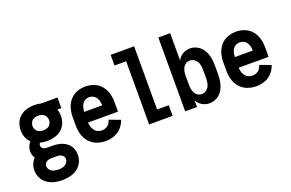

<svg xmlns="http://www.w3.org/2000/svg" viewBox="-112 -1160 2725 1797"><g transform="rotate(-20 1250.0 -261.0)"><path d="M250 213Q211 213 172.5 204Q134 195 101 171.5Q68 148 51 111.5Q34 75 34 36Q34 2 48 -30Q59 -55 79 -74Q75 -79 72 -86Q58 -113 58 -142Q58 -181 79 -215Q85 -225 92 -233Q68 -255 56 -285Q42 -321 42 -359Q42 -397 56.5 -433Q71 -469 101 -493.5Q131 -518 168 -528Q205 -538 243 -538Q275 -538 307 -530H309H471V-424L432 -425Q443 -393 443 -359Q443 -321 428.5 -285Q414 -249 384 -224.5Q354 -200 317 -190Q280 -180 243 -180Q207 -180 172 -189Q163 -178 163 -164Q163 -124 219 -122H224H276Q311 -122 345.5 -113.5Q380 -105 409 -84Q438 -63 452.5 -30.5Q467 2 467 37Q467 77 449.5 113Q432 149 399 172Q366 195 327.5 204Q289 213 250 213ZM250 107Q273 107 295 101Q317 95 333 77.5Q349 60 349 38Q349 21 337.5 7Q326 -7 309.5 -11.5Q293 -16 276 -16H224H222H221Q205 -16 190 -11Q174 -6 163 7Q152 20 152 36Q152 59 167.5 77Q183 95 205.5 101Q228 107 250 107ZM222 -16H221ZM243 -286Q263 -286 283 -293.5Q303 -301 314 -319.5Q325 -338 325 -359Q325 -380 314 -398.5Q303 -417 283 -424Q267 -431 249 -432H243H242Q222 -432 202 -424.5Q182 -417 171 -398.5Q160 -380 160 -359Q160 -338 171 -319.5Q182 -301 202 -293.5Q222 -286 243 -286Z M757 8Q713 8 670.5 -7.5Q628 -23 598 -56.5Q568 -90 555 -133Q542 -176 542 -220V-310Q542 -354 554 -396Q566 -438 594.5 -472Q623 -506 664.5 -522Q706 -538 750 -538Q794 -538 835.5 -522Q877 -506 905.5 -472Q934 -438 946 -396Q958 -354 958 -310V-212H660Q661 -194 665 -176Q670 -155 682.5 -136.5Q695 -118 715 -108Q735 -98 757 -98Q778 -98 798 -106.5Q818 -115 831 -132.5Q844 -150 850 -171L959 -130Q945 -88 915 -55Q885 -22 843 -7Q801 8 757 8ZM660 -318H840Q839 -335 836 -352Q832 -373 821 -392Q810 -411 790.5 -421.5Q771 -432 750 -432Q729 -432 709.5 -421.5Q690 -411 679 -392Q668 -373 664 -352Q661 -335 660 -318Z M1191 0V-629H1075V-735H1309V-106H1425V0Z M1792 8Q1761 8 1732 -5Q1703 -18 1683 -43Q1675 -54 1668 -66V0H1550V-735H1668V-464Q1675 -476 1683 -487Q1703 -512 1732 -525Q1761 -538 1792 -538Q1832 -538 1867 -517.5Q1902 -497 1922.5 -462.5Q1943 -428 1950.5 -389Q1958 -350 1958 -310V-220Q1958 -180 1950.5 -141Q1943 -102 1922.5 -67.5Q1902 -33 1867 -12.5Q1832 8 1792 8ZM1751 -98Q1779 -98 1802 -117Q1825 -136 1832.5 -164Q1840 -192 1840 -220V-310Q1840 -338 1832.5 -366Q1825 -394 1802 -413Q1779 -432 1751 -432Q1730 -432 1712 -420.5Q1694 -409 1684.5 -390.5Q1675 -372 1671 -351Q1668 -333 1668 -315V-215Q1668 -197 1671 -179Q1675 -158 1684.5 -139.5Q1694 -121 1712 -109.5Q1730 -98 1751 -98Z M2257 8Q2213 8 2170.5 -7.5Q2128 -23 2098 -56.5Q2068 -90 2055 -133Q2042 -176 2042 -220V-310Q2042 -354 2054 -396Q2066 -438 2094.5 -472Q2123 -506 2164.5 -522Q2206 -538 2250 -538Q2294 -538 2335.5 -522Q2377 -506 2405.5 -472Q2434 -438 2446 -396Q2458 -354 2458 -310V-212H2160Q2161 -194 2165 -176Q2170 -155 2182.5 -136.5Q2195 -118 2215 -108Q2235 -98 2257 -98Q2278 -98 2298 -106.5Q2318 -115 2331 -132.5Q2344 -150 2350 -171L2459 -130Q2445 -88 2415 -55Q2385 -22 2343 -7Q2301 8 2257 8ZM2160 -318H2340Q2339 -335 2336 -352Q2332 -373 2321 -392Q2310 -411 2290.5 -421.5Q2271 -432 2250 -432Q2229 -432 2209.5 -421.5Q2190 -411 2179 -392Q2168 -373 2164 -352Q2161 -335 2160 -318Z"/></g></svg>

Font: Iosevka SS01
Style: Bold
Weight: 700
Monospace: yes
Designer: Belleve Invis
Foundry: Belleve Invis
Version: 2.3.3; ttfautohint (v1.8.3)